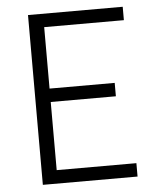

<svg xmlns="http://www.w3.org/2000/svg" viewBox="-53 -781 705 828"><g transform="rotate(-5 300.0 -367.5)"><path d="M99 0V-735H509V-677H164V-411H446V-353H164V-58H509V0Z"/></g></svg>

Font: Iosevka Aile Light
Style: Regular
Weight: 300
Designer: Belleve Invis
Foundry: Belleve Invis
Version: Version 27.3.5; ttfautohint (v1.8.4)